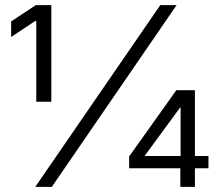

<svg xmlns="http://www.w3.org/2000/svg" viewBox="-20 -727 854 747"><path d="M603.5 -707H667L181.6 0H117.2ZM121.1 -645.5H117.2L23.4 -583V-643.6L119.1 -707H179.7V-331.1H121.1ZM482.4 -118.2 666 -376H738.3V-120.1H791V-72.3H738.3V0H681.6V-72.3H482.4ZM682.6 -120.1V-308.6H680.7L543.9 -122.1V-120.1Z"/></svg>

Font: Pretendard GOV Light
Style: Regular
Weight: 300
Designer: Base glyphs from Inter by Rasmus Andersson; Hangeul glyphs from Noto Sans CJK(Source Han Sans) by Jang Soo-young and Kan
Foundry: Kil Hyung-jin
Version: Version 1.309